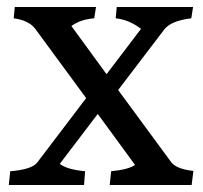

<svg xmlns="http://www.w3.org/2000/svg" viewBox="-20 -526 576 546"><path d="M5 0 9 -39Q71 -44 86 -64L225 -247L81 -443Q63 -468 19 -474L22 -506H253L248 -474Q209 -471 183 -452L283 -315L381 -444Q347 -470 309 -474L312 -506H529L524 -474Q466 -467 447 -442L316 -270L466 -66Q481 -45 530 -40L525 0H292L296 -39Q346 -44 364 -57L258 -202L150 -60Q170 -44 222 -39L219 0Z"/></svg>

Font: Cambo
Style: Regular
Weight: 400
Designer: Carolina Giovagnoli, Andres Torresi
Foundry: Carolina Giovagnoli, Andres Torresi
Version: Version 2.001